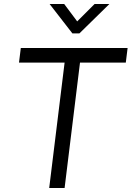

<svg xmlns="http://www.w3.org/2000/svg" viewBox="-20 -940 658 960"><path d="M342 -773 228 -920H301L366 -833L453 -920H527L377 -773ZM84 -700H618L609 -627H380L303 0H226L303 -627H75Z"/></svg>

Font: Haskoy
Style: Italic
Weight: 400
Designer: Ertekin Erdin
Foundry: Ertekin Erdin
Version: Version 2.000; ttfautohint (v1.8.4.7-5d5b)